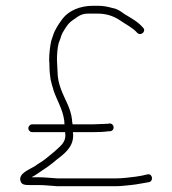

<svg xmlns="http://www.w3.org/2000/svg" viewBox="-20 -615 595 664"><path d="M91 -158H205C205.7 -154.7 206 -150.7 206 -146C206 -130.5 197.8 -118.8 190 -111C172.7 -93.7 157.6 -82 138 -66C123 -54 115.8 -51.8 100 -40C83.2 -29.3 42.4 -15.7 51 11.5C55.3 25.1 68.4 25 87 25H114C137 25 156.1 27.8 178 29H379C397.8 29 416.3 26.4 432 25C455.8 22.8 473.3 18.1 495 15C511.8 11.6 507.8 -15.6 490 -12C477.6 -8.9 463.1 -5.6 449 -4C426.9 -1.5 404.7 2 379 2H179C156.6 0.7 135.6 -2 114 -2H89C98.5 -6.8 102.7 -9.5 115 -18C136.3 -32.2 156.1 -45.2 175 -62C199 -80.7 233 -104.3 233 -146C233 -150.7 232.7 -154.7 232 -158H301C319.7 -158 341.2 -158.7 355 -161H361C378.7 -164 376 -188 359 -188L353 -187C338.7 -187 318.8 -185 301 -185H231V-186C229.7 -191.3 229 -196.7 229 -202C226.8 -220 220.8 -238.6 214 -254C199.6 -286.4 179 -322.3 179 -367C178.3 -374.3 178 -381 178 -387C178 -393 177.7 -399.7 177 -407C177 -425.7 178.5 -450.3 183 -466L189 -482C190.3 -487.3 192.7 -493.7 196 -501C209 -522.6 214.8 -534.7 237 -549C253.9 -561.1 263 -568 287 -568H317C351.3 -568 375.4 -557.8 396 -544C416.4 -529.7 439.5 -519.1 455 -501C468 -489.3 487.7 -507.7 474 -520C456.9 -539.9 434.3 -552 411 -566C398.4 -574.8 387.4 -584.1 370 -587C352.8 -591.7 338.2 -595 318 -595H302C256 -595 217.9 -577.8 197 -551C184.6 -534.4 169.9 -513.9 163 -491L157 -473C152.9 -454.5 150 -428.7 150 -406C150.7 -399.3 151 -393 151 -387C151 -371.9 152.7 -354 155 -340L160 -320C162 -314.7 163.7 -309 165 -303C176.6 -268.2 196.3 -238.8 202 -199C202 -195 202.3 -190.3 203 -185H91C84.1 -185 78 -178.5 78 -171.5C78 -164.5 84.1 -158 91 -158Z"/></svg>

Font: Take Off
Style: Regular, Eh
Weight: 400
Foundry: Cannot Into Space Fonts
Version: Version 0.89